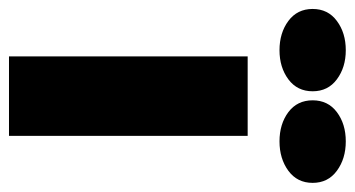

<svg xmlns="http://www.w3.org/2000/svg" viewBox="-261 -588 789 427"><g transform="rotate(90 133.5 -374.5)"><path d="M31.7 -601.6Q-6.8 -601.6 -33.4 -621.3Q-60.1 -641.1 -60.1 -675.3Q-60.1 -709.5 -33.4 -729.2Q-6.8 -749 31.7 -749Q69.8 -749 96.4 -729.2Q123 -709.5 123 -675.3Q123 -641.1 96.4 -621.3Q69.8 -601.6 31.7 -601.6ZM299.8 -621.3Q272.9 -601.6 234.4 -601.6Q195.8 -601.6 169.4 -621.3Q143.1 -641.1 143.1 -675.3Q143.1 -709.5 169.4 -729.2Q195.8 -749 234.4 -749Q272.9 -749 299.8 -729.2Q326.7 -709.5 326.7 -675.3Q326.7 -641.1 299.8 -621.3ZM45.4 0V-530.8H222.2V0Z"/></g></svg>

Font: Epilogue ExtraBold
Style: Regular
Weight: 800
Designer: Tyler Finck
Foundry: Etcetera Type Co
Version: Version 2.112